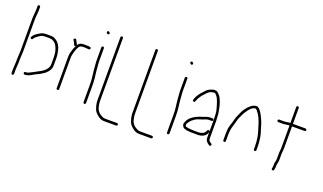

<svg xmlns="http://www.w3.org/2000/svg" viewBox="-76 -1123 2885 1714"><g transform="rotate(20 1367.0 -266.0)"><path d="M206.2 -409H244.5C262.2 -409 276.2 -406 285.2 -400C310 -387.6 327.7 -360.3 338.2 -318C339.6 -312.7 340.6 -306.5 341.2 -299.5L343.2 -278.5C343.9 -271.5 344.2 -265.3 344.2 -260V-191C344.2 -186.3 343.6 -182 342.2 -178L338.2 -166C336.9 -162 333.6 -156.7 328.2 -150C321.3 -139.1 309 -127.4 291.2 -115L266.2 -101C258.9 -96.3 252.8 -93.2 247.9 -91.5C244.1 -89.8 239.1 -87 232.9 -83C226.6 -79 221.1 -76 216.2 -74.1C211.4 -72.2 205.6 -69.3 198.8 -65.5C195.8 -63.8 190 -61 181.5 -57C173 -53 165.3 -51 158.3 -51H151.5C148.2 -51 145.3 -49.8 143 -47.5C140.7 -45.2 139.5 -42.5 139.5 -39.5C139.5 -36.5 140.7 -33.7 143 -31C145.3 -28.3 148.2 -27 151.5 -27H158.3C177.1 -27 204.2 -38.3 239.6 -61C245.9 -65 251.9 -67.8 257.3 -69.5C262.6 -71.2 269.9 -74.7 279.3 -80L303.3 -95C311.9 -99.7 320.1 -105.5 327.8 -112.5C354.8 -137.2 368.3 -163.3 368.3 -191V-260C368.3 -291.3 362.6 -324 351.3 -358C337.2 -393.1 313.4 -416.9 279.9 -429.5C273.7 -431.8 261.5 -433 244.5 -433H205.5C201.5 -433 197.4 -432.5 193.1 -431.5C188.9 -430.5 183.1 -429.4 175.9 -428.3C168.7 -427.1 155.5 -419.2 131.5 -404.6C116.8 -395.6 105.8 -385.4 98.5 -374L92.5 -365C87.8 -358.3 88.8 -352.8 95.5 -348.5C102.2 -344.2 107.8 -345.3 112.5 -352L118.5 -361C121.8 -365.7 126.8 -370.7 133.5 -376C153.9 -392.4 169.3 -402.4 183 -406ZM63.5 -74 65.5 -113V-138L69.5 -217.5V-523L71.5 -553C74.2 -579.7 75.5 -597 75.5 -605V-641C75.5 -644.3 74.3 -647.2 72 -649.5C69.7 -651.8 66.8 -653 63.5 -653C60.2 -653 57.3 -651.8 55 -649.5C52.7 -647.2 51.5 -644.3 51.5 -641V-605C51.5 -599.7 51.2 -594.7 50.5 -590C49.8 -585.3 49.3 -580 49 -574C48.7 -568 48.2 -561.3 47.5 -554L45.5 -523V-218L41.5 -138V-113L39.5 -74L37.5 -42V-1C37.5 2.3 38.7 5.2 41 7.5C43.3 9.8 46.2 11 49.5 11C52.8 11 55.7 9.8 58 7.5C60.3 5.2 61.5 2.3 61.5 -1V-42Z M490.7 -422C492.7 -422.7 494 -423.7 494.7 -425C489 -413.7 484.5 -403.3 481.2 -394L468.2 -351.5C464.5 -339.8 462.7 -323.7 462.7 -303V-11C462.7 -7.7 463.9 -4.8 466.2 -2.5C468.5 -0.2 471.4 1 474.7 1C478 1 480.9 -0.2 483.2 -2.5C485.5 -4.8 486.7 -7.7 486.7 -11V-303C486.7 -316.7 487.7 -328 489.7 -337C498 -374.5 508.4 -402.5 520.7 -421C527.8 -432.3 540.4 -438 558.7 -438H573.7C586.6 -438 598.2 -437.2 608.4 -435.7C614.3 -434.8 618.4 -435.2 620.7 -437C623.4 -439 625 -441.7 625.7 -445C626.4 -448.3 625.2 -452 622.2 -456C619.2 -460 603 -462 573.7 -462H558.7C531.7 -462 513.3 -454.2 503.7 -438.5C501 -434.2 499.4 -431.7 498.7 -431C500.7 -436.9 495.7 -449.2 483.7 -468L477.7 -478C473.7 -484.7 468.2 -485.8 461.2 -481.5C454.2 -477.2 453 -471.7 457.7 -465L463.7 -455C468.1 -448.3 472.1 -439.7 475.7 -429C478.4 -421.7 483.4 -419.3 490.7 -422Z M742.6 36C745.9 36 748.8 34.7 751.1 32C753.4 29.3 754.6 26.7 754.6 24V-133C754.6 -164.6 753.4 -190.4 751.1 -210.5C749.4 -224.8 747.8 -238.5 746.1 -251.5C744.4 -264.5 743.3 -275.5 742.6 -284.5L740.6 -311.5C739.9 -320.5 739.1 -330 738.1 -340C737.1 -350 736.6 -359.3 736.6 -368V-490C736.6 -493.3 735.4 -496.2 733.1 -498.5C730.8 -500.8 727.9 -502 724.6 -502C721.3 -502 718.4 -500.8 716.1 -498.5C713.8 -496.2 712.6 -493.3 712.6 -490V-367.5C712.6 -358.5 713.1 -348.8 714.1 -338.5C715.1 -328.2 715.9 -318.5 716.6 -309.5L718.6 -282.5C719.3 -273.5 720.4 -262.5 722.1 -249.5C723.8 -236.5 725.6 -221.8 727.6 -205.5C729.6 -189.2 730.6 -165 730.6 -133V24C730.6 26.7 731.8 29.3 734.1 32C736.4 34.7 739.3 36 742.6 36ZM716.1 -643.5C710.4 -637.8 710.9 -631.7 717.6 -625C724.3 -618.3 730.6 -618 736.7 -624.1C742.7 -630.1 741.4 -636.4 732.6 -643C727.3 -649 721.8 -649.2 716.1 -643.5Z M853.5 -645C850.2 -645 847.3 -643.8 845 -641.5C842.7 -639.2 841.5 -636.3 841.5 -633V-32C841.5 -22.2 842.7 -11.9 845 -1C846 3.7 847.2 10 848.5 18C850.5 26 852.8 33.3 855.5 40C861.9 63.4 880.5 85.4 911.5 106C926.5 116 944.2 121 964.5 121H1075.5C1078.8 121 1081.7 119.8 1084 117.5C1086.3 115.2 1087.5 112.3 1087.5 109C1087.5 105.7 1086.3 102.8 1084 100.5C1081.7 98.2 1078.8 97 1075.5 97H964.5C960.5 97 954.8 96.4 947.4 95.2C939.9 94 926.1 86.5 905.8 72.7C898.7 67.9 890.6 57.8 881.4 42.6C876.1 33.6 871.8 17.8 868.5 -5C867.8 -9.7 867.2 -14.2 866.5 -18.5C865.8 -22.8 865.5 -27.3 865.5 -32V-633C865.5 -636.3 864.3 -639.2 862 -641.5C859.7 -643.8 856.8 -645 853.5 -645Z M1185.5 -645C1182.2 -645 1179.3 -643.8 1177 -641.5C1174.7 -639.2 1173.5 -636.3 1173.5 -633V-32C1173.5 -22.2 1174.7 -11.9 1177 -1C1178 3.7 1179.2 10 1180.5 18C1182.5 26 1184.8 33.3 1187.5 40C1193.9 63.4 1212.5 85.4 1243.5 106C1258.5 116 1276.2 121 1296.5 121H1407.5C1410.8 121 1413.7 119.8 1416 117.5C1418.3 115.2 1419.5 112.3 1419.5 109C1419.5 105.7 1418.3 102.8 1416 100.5C1413.7 98.2 1410.8 97 1407.5 97H1296.5C1292.5 97 1286.8 96.4 1279.4 95.2C1271.9 94 1258.1 86.5 1237.8 72.7C1230.7 67.9 1222.6 57.8 1213.4 42.6C1208.1 33.6 1203.8 17.8 1200.5 -5C1199.8 -9.7 1199.2 -14.2 1198.5 -18.5C1197.8 -22.8 1197.5 -27.3 1197.5 -32V-633C1197.5 -636.3 1196.3 -639.2 1194 -641.5C1191.7 -643.8 1188.8 -645 1185.5 -645Z M1535.6 36C1538.9 36 1541.8 34.7 1544.1 32C1546.4 29.3 1547.6 26.7 1547.6 24V-133C1547.6 -164.6 1546.4 -190.4 1544.1 -210.5C1542.4 -224.8 1540.8 -238.5 1539.1 -251.5C1537.4 -264.5 1536.3 -275.5 1535.6 -284.5L1533.6 -311.5C1532.9 -320.5 1532.1 -330 1531.1 -340C1530.1 -350 1529.6 -359.3 1529.6 -368V-490C1529.6 -493.3 1528.4 -496.2 1526.1 -498.5C1523.8 -500.8 1520.9 -502 1517.6 -502C1514.3 -502 1511.4 -500.8 1509.1 -498.5C1506.8 -496.2 1505.6 -493.3 1505.6 -490V-367.5C1505.6 -358.5 1506.1 -348.8 1507.1 -338.5C1508.1 -328.2 1508.9 -318.5 1509.6 -309.5L1511.6 -282.5C1512.3 -273.5 1513.4 -262.5 1515.1 -249.5C1516.8 -236.5 1518.6 -221.8 1520.6 -205.5C1522.6 -189.2 1523.6 -165 1523.6 -133V24C1523.6 26.7 1524.8 29.3 1527.1 32C1529.4 34.7 1532.3 36 1535.6 36ZM1509.1 -643.5C1503.4 -637.8 1503.9 -631.7 1510.6 -625C1517.3 -618.3 1523.6 -618 1529.7 -624.1C1535.7 -630.1 1534.4 -636.4 1525.6 -643C1520.3 -649 1514.8 -649.2 1509.1 -643.5Z M1874.5 -222C1874.5 -225.3 1873.4 -228.2 1871 -230.5C1868.7 -232.8 1865.9 -234 1862.5 -234H1837.5C1826.3 -234 1811.7 -230.8 1796.8 -224.3C1786.5 -219.8 1776.4 -216.4 1766.5 -214C1730.3 -203 1698.3 -187.4 1674.5 -167C1655.3 -150.5 1642.1 -129.5 1635 -104C1633.4 -98 1634.7 -90.3 1639 -81C1643.4 -71.7 1648.9 -65.5 1655.5 -62.5C1662.2 -59.5 1671.1 -56.7 1682.3 -54C1693.5 -51.3 1730.9 -50 1784.5 -50C1830.1 -50 1864.1 -68.7 1876.5 -106V-57C1876.5 -35.6 1885.2 -18.9 1902.5 -7L1914.5 2C1921.2 6.7 1926.9 5.7 1931.5 -1C1936.2 -7.7 1935.2 -13.3 1928.5 -18L1915.5 -27C1905.5 -33.7 1900.5 -43.7 1900.5 -57V-223C1900.5 -235.7 1899.3 -257 1896.9 -287C1895.9 -300.4 1890.7 -327.2 1881.3 -367.4C1877.9 -382.4 1870.2 -402.3 1858.4 -427.3C1852.3 -440.2 1841.2 -453.9 1825 -468.5C1818 -474.8 1810.5 -478 1802.5 -478C1786.1 -479.8 1766.8 -474.2 1741.4 -461.2C1732.6 -457.3 1722.8 -448.9 1712 -436C1707 -430 1702 -424.5 1697 -419.5C1692 -414.5 1687.5 -409.7 1683.5 -405C1680.2 -400.3 1675.9 -394.3 1670.5 -387C1659.3 -371.5 1651.6 -357.1 1647.5 -344L1643.5 -332C1640.9 -324.7 1643.4 -319.7 1651 -317C1658.7 -314.3 1663.5 -316.7 1665.5 -324L1670.5 -336C1673.6 -347.2 1681.7 -361.8 1694.8 -379.7C1702.9 -390.9 1709.7 -399 1715 -404C1720 -408.7 1724.9 -414 1729.5 -420C1744.9 -437.9 1760.9 -448.2 1776.6 -451C1780.4 -451.7 1784.2 -452.5 1788.2 -453.5C1792.2 -454.5 1796.8 -454.8 1801.9 -454.5C1807 -454.2 1814.2 -447 1826.5 -433C1841.1 -412.2 1855.6 -372.4 1870 -313.5C1874.4 -295.8 1876.5 -265.7 1876.5 -223V-116C1875.2 -119.3 1872.9 -121.3 1869.5 -122C1862.2 -125.3 1857.2 -123 1854.5 -115C1849.5 -104.9 1846.1 -98.9 1844.5 -97C1831.4 -81.7 1809.6 -74 1784.5 -74H1739.6C1711.9 -74 1687.6 -77 1666.6 -83C1653.3 -91.8 1656.2 -108.1 1675.1 -132C1681.4 -140 1686.6 -145.7 1690.6 -149C1694.6 -152.3 1702.7 -158.4 1714.9 -167.3C1727.1 -176.2 1747.6 -183.9 1771 -190.5C1776.5 -192.2 1782.5 -194.2 1789 -196.5C1795.5 -198.8 1801.8 -201.3 1807.8 -204C1817.5 -208 1828.2 -210 1837.5 -210H1862.5C1865.9 -210 1868.7 -211.2 1871 -213.5C1873.4 -215.8 1874.5 -218.7 1874.5 -222Z M2031.5 -72C2034.8 -72 2037.7 -73.2 2040 -75.5C2042.3 -77.8 2043.5 -80.7 2043.5 -84V-146C2043.5 -174.1 2047.7 -201.6 2056 -228.5C2059 -238.2 2062 -248.5 2065 -259.5L2074 -292.5C2077 -303.5 2080.5 -313 2084.5 -321C2088.5 -329 2093.5 -339.8 2099.5 -353.5C2105.5 -367.2 2116.5 -385 2132.5 -406.9C2137.8 -414.2 2145.6 -422.8 2156.5 -432.6C2164.3 -439.7 2172 -443.8 2179.6 -445C2183.9 -445.7 2188.1 -446.5 2192.4 -447.5C2196.6 -448.5 2201.7 -445 2207.7 -437C2234.4 -407.7 2255.7 -363.9 2271.7 -305.5C2276.4 -288.5 2280.1 -276.7 2282.7 -270C2296.7 -228 2303.7 -180 2303.7 -126V-101C2303.7 -97.7 2304.9 -94.8 2307.2 -92.5C2309.6 -90.2 2312.4 -89 2315.7 -89C2319.1 -89 2321.9 -90.2 2324.2 -92.5C2326.6 -94.8 2327.7 -97.7 2327.7 -101V-126C2327.7 -174.3 2322.6 -217.6 2312.2 -256C2309.9 -264.7 2307.6 -272 2305.2 -278C2302.9 -284 2299.4 -295.5 2294.7 -312.5C2290.1 -329.5 2285.2 -344.2 2280.2 -356.5C2246.4 -439.9 2213.6 -478.1 2188.2 -471C2169.6 -467.4 2154.8 -460.6 2144 -450.5C2135.5 -443.5 2128.3 -437.8 2124 -433.5C2119.7 -429.2 2112.1 -419.9 2101.3 -405.6C2090.5 -391.3 2081.7 -375.3 2075 -357.5C2071.3 -347.8 2067.1 -338.4 2062.3 -329.2C2057.5 -319.9 2050.7 -298.9 2042 -266C2039 -254.7 2034.5 -240.2 2028.5 -222.5C2022.5 -204.8 2019.5 -179.3 2019.5 -146V-84C2019.5 -80.7 2020.7 -77.8 2023 -75.5C2025.3 -73.2 2028.2 -72 2031.5 -72Z M2473.5 -427H2425.5C2422.2 -427 2419.3 -425.8 2417 -423.5C2414.7 -421.2 2413.5 -418.3 2413.5 -415C2413.5 -411.7 2414.7 -408.8 2417 -406.5C2419.3 -404.2 2422.2 -403 2425.5 -403H2473.5L2523.5 -409H2529.5V-192L2525.5 -148V-96.5C2525.5 -87.5 2525.2 -81 2524.5 -77C2518.5 -56.1 2516 -37.7 2517 -22C2517.3 -16.7 2516.8 -11.3 2515.5 -6L2513.5 4C2512.2 12 2515.3 16.8 2523 18.5C2530.7 20.2 2535.2 17 2536.5 9L2538.5 -1C2540.5 -8.3 2541.3 -16.6 2541 -25.9C2540.7 -35.1 2542.5 -47.9 2546.5 -64.3C2548.5 -72.4 2549.5 -83 2549.5 -96V-147L2553.5 -192V-409H2672.5C2675.8 -409 2678.7 -410.2 2681 -412.5C2683.3 -414.8 2684.5 -417.7 2684.5 -421C2684.5 -424.3 2683.3 -427.2 2681 -429.5C2678.7 -431.8 2675.8 -433 2672.5 -433H2553.5V-584C2553.5 -587.3 2552.3 -590.2 2550 -592.5C2547.7 -594.8 2544.8 -596 2541.5 -596C2538.2 -596 2535.3 -594.8 2533 -592.5C2530.7 -590.2 2529.5 -587.3 2529.5 -584V-433H2522.5Z"/></g></svg>

Font: Proton
Style: SeBdCnd
Weight: 500
Version: Version 1.017